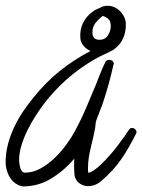

<svg xmlns="http://www.w3.org/2000/svg" viewBox="-20 -624 506 683"><path d="M465.8 -152.3Q440.4 -100.6 413.1 -60.1Q385.7 -19.5 341.8 18.6Q320.3 38.1 293 38.1Q278.3 38.1 265.1 29.8Q252 21.5 247.1 6.8Q245.1 2 244.6 -6.8Q244.1 -15.6 243.7 -25.4Q243.2 -35.2 243.7 -44.4Q244.1 -53.7 244.1 -59.6Q210 -18.6 163.6 10.3Q117.2 39.1 61.5 39.1Q58.6 39.1 53.2 37.1Q47.9 35.2 44.9 34.2Q22.5 23.4 11.2 0Q0 -23.4 0 -46.9Q0 -79.1 8.3 -110.8Q16.6 -142.6 30.8 -172.4Q44.9 -202.1 63.5 -229.5Q82 -256.8 102.5 -281.2Q143.6 -332 193.4 -372.1Q243.2 -412.1 301.8 -442.4Q285.2 -450.2 274.9 -463.9Q264.6 -477.5 265.6 -497.1V-502.9Q266.6 -530.3 281.2 -552.7Q295.9 -575.2 319.3 -588.9Q321.3 -589.8 328.1 -592.8Q335 -595.7 336.9 -596.7Q341.8 -600.6 349.6 -602.1Q357.4 -603.5 362.3 -603.5Q388.7 -603.5 408.2 -583Q427.7 -562.5 427.7 -537.1Q427.7 -480.5 387.7 -450.2Q384.8 -447.3 382.8 -446.3Q366.2 -437.5 350.1 -430.2Q334 -422.9 318.4 -414.1Q210 -351.6 135.7 -253.9Q121.1 -234.4 105.5 -210Q89.8 -185.5 77.1 -159.7Q64.5 -133.8 56.2 -106.4Q47.9 -79.1 47.9 -53.7Q47.9 -49.8 48.8 -42.5Q49.8 -35.2 51.8 -27.8Q53.7 -20.5 58.1 -15.1Q62.5 -9.8 68.4 -9.8Q96.7 -9.8 123.5 -24.4Q150.4 -39.1 173.8 -61.5Q197.3 -84 215.8 -109.4Q234.4 -134.8 246.1 -157.2Q268.6 -198.2 286.1 -239.7Q303.7 -281.2 321.3 -323.2Q328.1 -340.8 337.4 -364.3Q346.7 -387.7 355.5 -404.3Q359.4 -411.1 368.2 -411.1Q375 -411.1 379.9 -407.2Q384.8 -403.3 384.8 -396.5L383.8 -394.5Q376 -359.4 366.2 -323.7Q356.4 -288.1 344.7 -253.9Q339.8 -240.2 333 -223.6Q326.2 -207 322.3 -195.3Q320.3 -188.5 319.8 -181.6Q319.3 -174.8 318.4 -168Q315.4 -152.3 312 -137.2Q308.6 -122.1 304.7 -106.4Q299.8 -86.9 296.4 -66.9Q293 -46.9 293 -26.4Q293 -21.5 293 -17.6Q293 -13.7 293.9 -9.8Q300.8 -9.8 310.1 -15.6Q319.3 -21.5 329.1 -29.8Q338.9 -38.1 347.2 -46.9Q355.5 -55.7 360.4 -60.5Q389.6 -91.8 416 -129.9Q422.9 -137.7 428.2 -147Q433.6 -156.2 440.4 -164.1Q443.4 -168.9 449.2 -168.9Q456.1 -168.9 460.9 -164.1Q465.8 -159.2 465.8 -152.3ZM374 -531.2Q374 -547.9 366.7 -555.2Q359.4 -562.5 345.7 -567.4Q331.1 -556.6 319.8 -542.5Q308.6 -528.3 308.6 -508.8Q308.6 -482.4 334 -482.4Q353.5 -482.4 363.8 -498Q374 -513.7 374 -531.2Z"/></svg>

Font: Calligraffiti
Style: Regular
Weight: 400
Designer: Dathan Boardman
Foundry: Open Window
Version: Version 1.000